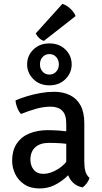

<svg xmlns="http://www.w3.org/2000/svg" viewBox="-20 -994 546 1026"><path d="M45 -134Q45 -191 70 -227.5Q95 -264 138 -281.2Q181 -298.5 235.5 -298.5Q264 -298.5 299.8 -296Q335.5 -293.5 365.5 -286V-220Q338.5 -226.5 304.5 -228.5Q270.5 -230.5 241 -230.5Q194 -230.5 168.2 -206.8Q142.5 -183 142.5 -141Q142.5 -109 160.2 -87Q178 -65 212 -65Q249 -65 290.8 -91Q332.5 -117 360.5 -167.5L376 -90.5Q358 -69.5 331.5 -45.5Q305 -21.5 270 -4.2Q235 13 191.5 13Q142 13 109.5 -9Q77 -31 61 -64.8Q45 -98.5 45 -134ZM458.5 -43Q454.5 -30 443.8 -15Q433 0 420.5 7.5Q390 0.5 371.8 -16.5Q353.5 -33.5 344.5 -56.8Q335.5 -80 334 -106.5V-333Q334 -382 312 -403Q290 -424 251 -424Q212.5 -424 172.2 -412.5Q132 -401 92.5 -385Q80.5 -397 72.2 -417.8Q64 -438.5 63 -457.5Q90.5 -469.5 125.2 -480Q160 -490.5 197.2 -497Q234.5 -503.5 268.5 -503.5Q318 -503.5 354.5 -485.2Q391 -467 410.8 -430Q430.5 -393 430.5 -336V-131Q430.5 -102 435.8 -80.5Q441 -59 458.5 -43ZM125 -650Q125 -604.5 158.2 -571.2Q191.5 -538 244 -538Q296.5 -538 329.8 -571.2Q363 -604.5 363 -650Q363 -696.5 329.8 -729.2Q296.5 -762 244 -762Q191.5 -762 158.2 -729.2Q125 -696.5 125 -650ZM193.5 -650Q193.5 -674 207.8 -689.5Q222 -705 244 -705Q266 -705 280.2 -689.5Q294.5 -674 294.5 -650Q294.5 -626.5 280.2 -611Q266 -595.5 244 -595.5Q222 -595.5 207.8 -611Q193.5 -626.5 193.5 -650ZM313.5 -973.5Q335.5 -966.5 355.8 -947.8Q376 -929 384 -908L214.5 -775.5Q201 -779.5 189 -790.8Q177 -802 171 -815.5Z"/></svg>

Font: Signika Negative Light
Style: Regular
Weight: 400
Version: Version 2.001